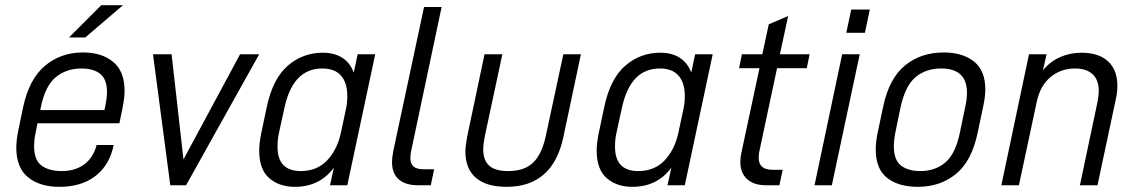

<svg xmlns="http://www.w3.org/2000/svg" viewBox="-20 -717 4396 743"><path d="M462 -366Q462 -338 454 -298L442 -240H125L119 -209Q112 -178 112 -151Q112 -98 140.5 -76.5Q169 -55 219 -55Q271 -55 306 -81Q341 -107 354 -156H420Q404 -78 349.5 -36Q295 6 210 6Q134 6 88.5 -31Q43 -68 43 -146Q43 -173 51 -213L69 -300Q92 -410 153.5 -462Q215 -514 301 -514Q374 -514 418 -477.5Q462 -441 462 -366ZM394 -361Q394 -410 368 -431Q342 -452 295 -452Q237 -452 196 -418.5Q155 -385 138 -302L136 -291H384L388 -309Q394 -339 394 -361ZM372 -697H456L310 -572H247Z M572 -507H644L690 -100L909 -507H983L700 0H639Z M983 -134Q983 -162 991 -202L1013 -306Q1036 -413 1094 -463Q1152 -513 1229 -513Q1274 -513 1304.5 -493.5Q1335 -474 1349 -436L1364 -507H1432L1324 0H1257L1272 -68Q1217 6 1121 6Q1060 6 1021.5 -28Q983 -62 983 -134ZM1300 -207 1319 -296Q1324 -319 1324 -346Q1324 -396 1300 -424Q1276 -452 1227 -452Q1114 -452 1081 -301L1060 -205Q1054 -180 1054 -149Q1054 -55 1144 -55Q1207 -55 1246.5 -97Q1286 -139 1300 -207Z M1497 -90Q1497 -106 1502 -133L1621 -690H1689L1572 -137Q1568 -121 1568 -106Q1568 -83 1580.5 -72.5Q1593 -62 1619 -62H1660L1647 0H1599Q1549 0 1523 -23Q1497 -46 1497 -90Z M1781 -130Q1781 -152 1788 -189L1855 -507H1924L1857 -194Q1850 -159 1850 -139Q1850 -97 1873 -76Q1896 -55 1946 -55Q2010 -55 2044 -88.5Q2078 -122 2093 -195L2160 -507H2228L2160 -186Q2119 6 1940 6Q1862 6 1821.5 -29Q1781 -64 1781 -130Z M2289 -134Q2289 -162 2297 -202L2319 -306Q2342 -413 2400 -463Q2458 -513 2535 -513Q2580 -513 2610.5 -493.5Q2641 -474 2655 -436L2670 -507H2738L2630 0H2563L2578 -68Q2523 6 2427 6Q2366 6 2327.5 -28Q2289 -62 2289 -134ZM2606 -207 2625 -296Q2630 -319 2630 -346Q2630 -396 2606 -424Q2582 -452 2533 -452Q2420 -452 2387 -301L2366 -205Q2360 -180 2360 -149Q2360 -55 2450 -55Q2513 -55 2552.5 -97Q2592 -139 2606 -207Z M2918 -129Q2916 -121 2916 -106Q2916 -60 2969 -60H3009L2996 0H2945Q2897 0 2871 -24Q2845 -48 2845 -90Q2845 -109 2849 -126L2919 -453H2840L2851 -507H2930L2955 -623L3030 -655L2998 -507H3113L3102 -453H2987Z M3239 -507H3307L3199 0H3132ZM3274 -680H3346L3327 -590H3255Z M3369 -138Q3369 -168 3376 -202L3398 -306Q3421 -414 3482.5 -464Q3544 -514 3632 -514Q3705 -514 3749 -479Q3793 -444 3793 -371Q3793 -344 3785 -306L3763 -202Q3740 -93 3679 -43.5Q3618 6 3532 6Q3457 6 3413 -28.5Q3369 -63 3369 -138ZM3695 -206 3715 -302Q3722 -333 3722 -358Q3722 -452 3622 -452Q3563 -452 3523 -418.5Q3483 -385 3465 -302L3445 -205Q3439 -174 3439 -151Q3439 -98 3466.5 -76.5Q3494 -55 3542 -55Q3599 -55 3638.5 -88.5Q3678 -122 3695 -206Z M3962 -507H4030L4016 -445Q4044 -479 4082.5 -496Q4121 -513 4165 -513Q4232 -513 4268 -479.5Q4304 -446 4304 -385Q4304 -360 4298 -333L4227 0H4159L4227 -322Q4232 -349 4232 -365Q4232 -408 4208 -430Q4184 -452 4140 -452Q4085 -452 4045 -418.5Q4005 -385 3992 -323L3923 0H3855Z"/></svg>

Font: D-DIN
Style: DIN-Italic
Weight: 400
Italic angle: -12°
Designer: Charles Nix
Foundry: Datto Inc.
Version: Version 1.00